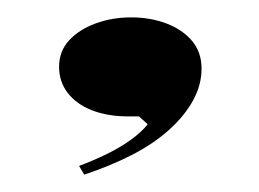

<svg xmlns="http://www.w3.org/2000/svg" viewBox="-20 -119 298 221"><path d="M77 82 71 72Q87 66 102.5 58.5Q118 51 130.5 42Q143 33 150 24L140 15H128Q104 15 86 8Q68 1 58 -12Q48 -25 48 -42Q48 -60 59.5 -72.5Q71 -85 90 -92Q109 -99 131 -99Q153 -99 171.5 -92Q190 -85 201 -72Q212 -59 212 -40Q212 -21 202 -3Q192 15 174 31Q156 47 131.5 59.5Q107 72 77 82Z"/></svg>

Font: Kalnia SemiExpanded Light
Style: Regular
Weight: 300
Width: 6
Designer: Frida Medrano
Foundry: Frida Medrano
Version: Version 1.105